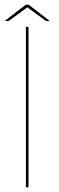

<svg xmlns="http://www.w3.org/2000/svg" viewBox="-30 -788 250 808"><path d="M79 0H90V-675H79ZM-10.5 -699.5H6L85 -757L164 -699.5H179.5L91 -768H78Z"/></svg>

Font: Anybody Thin
Style: Regular
Weight: 100
Designer: Tyler Finck
Foundry: Etcetera Type Company
Version: Version 1.114;gftools[0.9.25]